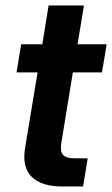

<svg xmlns="http://www.w3.org/2000/svg" viewBox="-20 -676 407 696"><path d="M366.7 -515.6 349.6 -413.6H244.1L202.6 -159.7Q197.3 -128.4 208 -115.2Q218.8 -102.1 250 -102.1H297.9L281.2 0H207Q129.4 0 94.5 -35.4Q59.6 -70.8 70.8 -138.7L116.2 -413.6H40L56.6 -515.6H133.3L156.2 -656.2H284.2L261.2 -515.6Z"/></svg>

Font: Inter Display Semi Bold
Style: Italic
Weight: 600
Italic angle: -9.39999°
Designer: Rasmus Andersson
Foundry: rsms
Version: Version 4.000;git-4fc901f